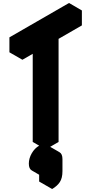

<svg xmlns="http://www.w3.org/2000/svg" viewBox="-20 -950 612 1285"><path d="M286 -640 130 -550V-650L528 -880V-780L372 -690V0L286 50ZM329 235Q299 252 279.5 241Q260 230 260 195Q260 160 279.5 126Q299 92 329 75Q359 58 378.5 69Q398 80 398 115V195Q398 242 380.5 268.5Q363 295 329 315ZM329 235V315L242 265V185ZM379 69Q359 58 329 75Q299 92 279.5 126Q260 160 260 195Q260 230 279 241L193 191Q173 180 173 145Q173 110 192.5 76Q212 42 242 25Q273 8 292 19ZM286 -640V50L199 0V-690ZM528 -880 130 -650 43 -700 442 -930ZM130 -650V-550L43 -600V-700Z"/></svg>

Font: Nabla Normal
Style: Regular
Weight: 400
Designer: Arthur Reinders Folmer
Version: Version 1.000